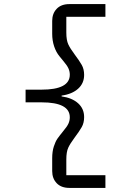

<svg xmlns="http://www.w3.org/2000/svg" viewBox="-20 -780 640 938"><path d="M319 138Q279 138 257 115Q235 92 235 56V-7Q235 -40 243 -64.5Q251 -89 260.5 -102.5Q270 -116 291 -142Q308 -162 314.5 -176.5Q321 -191 321 -207Q321 -280 183 -280H105V-342H183Q321 -342 321 -415Q321 -431 314.5 -445.5Q308 -460 291 -480Q288 -484 271 -504.5Q254 -525 244.5 -553.5Q235 -582 235 -615V-678Q235 -714 257 -737Q279 -760 319 -760H495V-698H304V-621Q304 -584 313.5 -563.5Q323 -543 344 -515Q368 -483 379.5 -462.5Q391 -442 391 -414Q391 -373 361.5 -346.5Q332 -320 281 -313V-309Q332 -302 361.5 -275.5Q391 -249 391 -208Q391 -180 379.5 -159.5Q368 -139 344 -107Q323 -79 313.5 -58.5Q304 -38 304 -1V76H495V138Z"/></svg>

Font: iA Writer Duo S
Style: Regular
Weight: 400
Designer: Mike Abbink, Paul van der Laan, Pieter van Rosmalen, Oliver Reichenstein
Foundry: Bold Monday and Information Architects Inc.
Version: Version 2.000